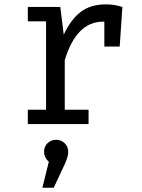

<svg xmlns="http://www.w3.org/2000/svg" viewBox="-20 -572 655 885"><path d="M544.1 -540 531.8 -357.4H461V-472.3H456.4Q393.8 -472.3 349.7 -428.2Q305.6 -384.1 278.5 -294.9V-66.2H388.2V0H108.2V-66.2H192.3V-473.8H108.2V-540H257.9L273.8 -412.3Q306.7 -482.6 352.1 -517.2Q397.4 -551.8 467.7 -551.8Q488.7 -551.8 506.2 -549Q523.6 -546.2 544.1 -540ZM294.4 127.2Q294.4 140 290.8 152.3Q287.2 164.6 279 183.6L227.7 293.3H175.4L205.1 173.3Q194.9 165.1 189 152.8Q183.1 140.5 183.1 127.2Q183.1 103.6 199.2 87.9Q215.4 72.3 239 72.3Q262.1 72.3 278.2 88.2Q294.4 104.1 294.4 127.2Z"/></svg>

Font: Fira Code Fixed
Style: Regular
Weight: 400
Monospace: yes
Designer: Carrois Corporate, Edenspiekermann AG, Nikita Prokopov
Foundry: Carrois Corporate, Edenspiekermann AG, Nikita Prokopov
Version: Version 5.002